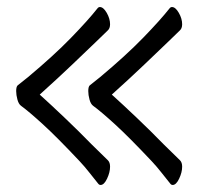

<svg xmlns="http://www.w3.org/2000/svg" viewBox="-20 -510 570 546"><path d="M492 -54Q498 -48 498 -36Q498 -20 489.5 -2Q481 16 471 16Q467 16 464 12Q451 -4 438.5 -20Q426 -36 411 -52Q347 -120 307 -156.5Q267 -193 245 -209Q238 -214 234.5 -227Q231 -240 231 -251Q231 -263 235 -267L265 -291Q338 -352 387 -402.5Q436 -453 462 -486Q465 -490 469 -490Q479 -490 488.5 -473.5Q498 -457 498 -441Q498 -429 491 -423Q487 -419 459.5 -392.5Q432 -366 390 -326Q348 -286 298 -241Q328 -214 369 -175Q410 -136 445 -100ZM287 -54Q293 -48 293 -36Q293 -20 284.5 -2Q276 16 266 16Q262 16 259 12Q246 -4 233.5 -20Q221 -36 206 -52Q142 -120 102 -156.5Q62 -193 40 -209Q33 -214 29.5 -227Q26 -240 26 -251Q26 -263 30 -267L60 -291Q133 -352 182 -402.5Q231 -453 257 -486Q260 -490 264 -490Q274 -490 283.5 -473.5Q293 -457 293 -441Q293 -429 286 -423Q282 -419 254.5 -392.5Q227 -366 185 -326Q143 -286 93 -241Q123 -214 164 -175Q205 -136 240 -100Z"/></svg>

Font: Moon Stars Kai T HW
Style: Regular
Weight: 400
Designer: GuiWonder
Version: Version 1.101